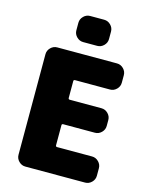

<svg xmlns="http://www.w3.org/2000/svg" viewBox="-138 -1048 892 1136"><g transform="rotate(15 308.0 -480.0)"><path d="M496 -730Q519 -730 536 -713Q553 -696 553 -673V-627Q553 -604 536 -587Q519 -570 496 -570H282Q273 -570 273 -562V-459Q273 -450 282 -450H476Q499 -450 516 -433Q533 -416 533 -393V-357Q533 -334 516 -317Q499 -300 476 -300H282Q273 -300 273 -292V-169Q273 -160 282 -160H496Q519 -160 536 -143Q553 -126 553 -103V-57Q553 -34 536 -17Q519 0 496 0H130Q107 0 90 -17Q73 -34 73 -57V-673Q73 -696 90 -713Q107 -730 130 -730ZM270 -960H356Q379 -960 396 -943Q413 -926 413 -903V-857Q413 -834 396 -817Q379 -800 356 -800H270Q247 -800 230 -817Q213 -834 213 -857V-903Q213 -926 230 -943Q247 -960 270 -960Z"/></g></svg>

Font: Rounded Mplus 1c Black
Style: Regular
Weight: 900
Version: Version 1.059.20150529